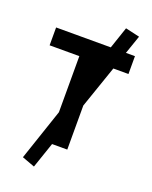

<svg xmlns="http://www.w3.org/2000/svg" viewBox="-181 -933 947 1200"><g transform="rotate(20 293.0 -333.5)"><path d="M197.8 170.9 256.3 0H357.4V-293L454.6 -574.7H555.2V-693.4H495.1L537.6 -816.4L443.4 -837.9L394.5 -693.4H30.8V-574.7H228.5V-201.7L113.3 139.6Z"/></g></svg>

Font: Cascadia Code
Style: Bold
Weight: 700
Monospace: yes
Designer: Aaron Bell
Foundry: Saja Typeworks
Version: Version 2404.023